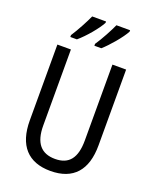

<svg xmlns="http://www.w3.org/2000/svg" viewBox="-171 -1040 927 1147"><g transform="rotate(20 292.5 -466.5)"><path d="M453 -934V-943H366C351 -909 313 -837 284 -795V-783H328C368 -818 432 -893 453 -934ZM300 -934V-943H212C196 -907 160 -839 131 -795V-783H173C220 -823 277 -891 300 -934ZM511 -232V-714H424V-232C424 -121 383 -67 294 -67C206 -67 160 -119 160 -231V-714H74V-232C74 -73 150 10 292 10C438 10 511 -75 511 -232Z"/></g></svg>

Font: Noto Sans Khmer UI Condensed
Style: Regular
Weight: 400
Width: 3
Designer: Danh Hong and the Monotype Design Team
Foundry: Monotype Imaging Inc.
Version: Version 2.002